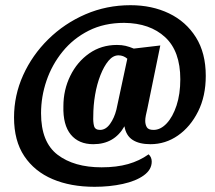

<svg xmlns="http://www.w3.org/2000/svg" viewBox="-20 -621 829 739"><path d="M344 98Q252 98 182.5 68.5Q113 39 73.5 -20Q34 -79 34 -169Q34 -254 69 -331.5Q104 -409 166 -470Q228 -531 309 -566Q390 -601 482 -601Q565 -601 630.5 -569.5Q696 -538 734 -477.5Q772 -417 772 -329Q772 -251 742.5 -192Q713 -133 665 -99.5Q617 -66 559 -66Q516 -66 490.5 -82.5Q465 -99 459 -135Q420 -66 339 -66Q283 -66 252.5 -103Q222 -140 224 -212Q224 -275 250.5 -329Q277 -383 323.5 -415.5Q370 -448 430 -448Q449 -448 463.5 -444.5Q478 -441 495 -434L597 -446L547 -202Q544 -190 541.5 -177.5Q539 -165 539 -156Q539 -142 545 -131.5Q551 -121 571 -121Q598 -121 621.5 -146Q645 -171 659.5 -215Q674 -259 674 -316Q674 -424 615.5 -478Q557 -532 458 -533Q381 -533 321.5 -503Q262 -473 221 -422.5Q180 -372 159 -310.5Q138 -249 138 -185Q138 -74 201.5 -25.5Q265 23 371 23Q429 23 473 10.5Q517 -2 552 -27Q564 -16 564 1Q564 32 533.5 54Q503 76 452.5 87Q402 98 344 98ZM365 -121Q387 -121 403.5 -144Q420 -167 428 -199L470 -395Q455 -408 436 -408Q415 -408 397.5 -387Q380 -366 366.5 -331.5Q353 -297 346 -256Q339 -215 339 -173Q338 -151 342 -136Q346 -121 365 -121Z"/></svg>

Font: Sansita Swashed
Style: Bold
Weight: 700
Designer: Pablo Cosgaya
Foundry: Omnibus-Type
Version: Version 1.003; ttfautohint (v1.8.3)